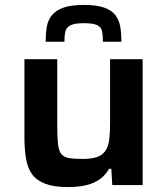

<svg xmlns="http://www.w3.org/2000/svg" viewBox="-20 -750 677 778"><path d="M254 8Q198 8 163 -5.5Q128 -19 110 -44Q92 -69 85.5 -107Q79 -145 79 -194V-510H212V-240Q212 -194 215 -166.5Q218 -139 228.5 -126Q239 -113 259.5 -109.5Q280 -106 315 -106Q352 -106 374 -114Q396 -122 407.5 -139.5Q419 -157 422.5 -183.5Q426 -210 426 -247V-510H558V0H435L431 -66H422Q408 -41 385.5 -24.5Q363 -8 330.5 0Q298 8 254 8ZM320 -730Q372 -730 402.5 -719Q433 -708 448 -688Q463 -668 467.5 -640.5Q472 -613 472 -581H397Q397 -605 394 -622Q391 -639 375 -647.5Q359 -656 320 -656Q281 -656 264.5 -647Q248 -638 244.5 -621.5Q241 -605 241 -581H165Q165 -613 169.5 -640.5Q174 -668 190 -688Q206 -708 237 -719Q268 -730 320 -730Z"/></svg>

Font: Saira SemiExpanded SemiBold
Style: Regular
Weight: 600
Width: 6
Designer: Hector Gatti with collaboration of the Omnibus-Type team
Foundry: Omnibus-Type
Version: Version 1.101